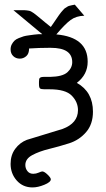

<svg xmlns="http://www.w3.org/2000/svg" viewBox="-20 -612 458 832"><path d="M25.9 98.1Q25.9 60.1 45.9 33Q65.9 5.9 96.2 -5.9Q105 -8.8 176 -30.3Q247.1 -51.8 251 -53.2Q317.9 -78.1 317.9 -134.8Q317.9 -169.9 291 -197.5Q264.2 -225.1 194.8 -225.1H172.9Q157.7 -225.1 153.3 -229Q148.9 -232.9 148.9 -248V-257.8Q148.9 -265.6 149.9 -269.8Q150.9 -273.9 155.5 -276.4Q160.2 -278.8 168.9 -278.8H196.8Q251 -279.8 272 -298.8Q293 -317.9 293 -342.8Q293 -404.8 200.2 -404.8H192.9Q149.9 -404.8 106 -401.9Q106 -378.9 93.5 -368.4Q81.1 -357.9 65.9 -357.9Q48.8 -357.9 37.4 -368.9Q25.9 -379.9 25.9 -397.9Q25.9 -410.2 31 -419.7Q36.1 -429.2 42.5 -435.5Q48.8 -441.9 61.5 -447Q74.2 -452.1 82.5 -454.6Q90.8 -457 106 -459Q121.1 -460.9 127.4 -461.9Q133.8 -462.9 147.9 -463.9H163.1L38.1 -567.9H85Q90.8 -567.9 96.4 -566.9Q102.1 -565.9 106 -565.4Q109.9 -564.9 116 -561.5Q122.1 -558.1 126.5 -554.9Q130.9 -551.8 139.4 -544.9Q147.9 -538.1 154.5 -532.5Q161.1 -526.9 175 -515.4Q189 -503.9 200.2 -495.1Q205.1 -502 213.6 -514.4Q222.2 -526.9 225.6 -532Q229 -537.1 235.6 -546.6Q242.2 -556.2 245.1 -559.1Q248 -562 253.4 -568.6Q258.8 -575.2 262.5 -577.1Q266.1 -579.1 271 -582.5Q275.9 -585.9 281 -586.9Q286.1 -587.9 291.5 -589.4Q296.9 -590.8 304.2 -591.8L345.2 -543.9Q310.1 -543 286.1 -525.4Q262.2 -507.8 224.1 -462.9Q360.4 -450.7 359.9 -344.2Q359.9 -289.1 313 -252.9Q382.8 -213.9 382.8 -127.9Q382.8 -73.7 353 -39.3Q323.2 -4.9 279.5 9Q235.8 22.9 192.9 33.4Q149.9 43.9 119.9 60.1Q89.8 76.2 89.8 103Q89.8 118.2 98.9 129.6Q107.9 141.1 124 141.1Q136.2 141.1 147.7 136Q159.2 130.9 163.1 130.9Q171.9 130.9 186 144.5Q200.2 158.2 200.2 165Q200.2 177.2 172.1 188.7Q144 200.2 121.1 200.2Q79.1 200.2 52.5 170.2Q25.9 140.1 25.9 98.1Z"/></svg>

Font: CMU Concrete
Style: Roman
Weight: 500
Version: Version 0.7.0